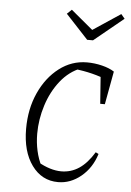

<svg xmlns="http://www.w3.org/2000/svg" viewBox="-52 -738 537 785"><g transform="rotate(5 217.0 -345.5)"><path d="M216 8Q149 8 108 -48.5Q67 -105 67 -198Q67 -280 97 -346Q127 -412 178 -451Q229 -490 292 -490Q323 -490 353.5 -482.5Q384 -475 404 -462L385 -423Q319 -451 241 -459L270 -464Q221 -445 186 -401Q151 -357 132.5 -299Q114 -241 114 -182Q114 -146 121.5 -112Q129 -78 144 -49L128 -67Q154 -52 178.5 -44.5Q203 -37 225 -37Q265 -37 298 -59Q331 -81 359 -127L371 -121Q353 -63 310 -27.5Q267 8 216 8ZM360 -326 350 -463 404 -462 379 -326ZM284 -582 192 -681 211 -699 301 -624 414 -699 429 -681 308 -582Z"/></g></svg>

Font: Piazzolla Thin Thin
Style: Italic
Weight: 250
Italic angle: -11.3°
Version: Version 2.005